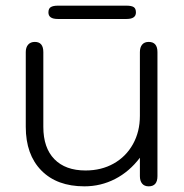

<svg xmlns="http://www.w3.org/2000/svg" viewBox="-20 -648 651 678"><path d="M71 -200V-464Q71 -481 79.5 -490.5Q88 -500 103 -500Q133 -500 133 -464V-200Q133 -126 172 -86Q211 -46 282 -46Q338 -46 381.5 -70.5Q425 -95 449.5 -139Q474 -183 474 -239V-464Q474 -481 482 -490.5Q490 -500 505 -500Q536 -500 536 -464V-26Q536 10 505 10Q490 10 482 0.5Q474 -9 474 -26V-91Q437 -42 386.5 -16Q336 10 278 10Q181 10 126 -46Q71 -102 71 -200ZM151 -604Q151 -618 159.5 -623Q168 -628 184 -628H427Q444 -628 452 -623Q460 -618 460 -604Q460 -581 427 -581H184Q151 -581 151 -604Z"/></svg>

Font: Kodchasan Light
Style: Regular
Weight: 300
Version: Version 1.000; ttfautohint (v1.6)